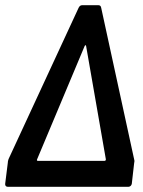

<svg xmlns="http://www.w3.org/2000/svg" viewBox="-30 -720 553 740"><path d="M0 0H465C471 0 477 -5 478 -12L487 -91C488 -96 489 -100 487 -106L360 -690C359 -696 356 -700 349 -700H287C280 -700 276 -696 273 -690L3 -107C1 -101 0 -97 0 -92L-10 -12C-11 -5 -7 0 0 0ZM113 -106 296 -542C298 -547 302 -547 302 -542L378 -106C378 -102 376 -100 373 -100H116C113 -100 111 -102 113 -106Z"/></svg>

Font: Barlow Condensed SemiBold
Style: Italic
Weight: 600
Width: 3
Italic angle: -7°
Designer: Jeremy Tribby
Foundry: Tribby Type
Version: Version 1.422;hotconv 1.0.109;makeotfexe 2.5.65596